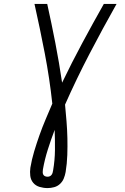

<svg xmlns="http://www.w3.org/2000/svg" viewBox="-20 -755 640 980"><path d="M223 205Q202 205 182 199Q162 193 149.5 178Q137 163 134.5 142.5Q132 122 135 101Q142 59 154.5 17.5Q167 -24 181.5 -65Q196 -106 213 -146Q230 -186 247 -226Q233 -356 208.5 -483Q184 -610 156 -735H221Q243 -636 262.5 -535.5Q282 -435 297 -333Q346 -435 400 -535.5Q454 -636 510 -735H575Q504 -609 437 -480.5Q370 -352 312 -221Q316 -179 319.5 -136Q323 -93 324 -50Q325 -7 323.5 36.5Q322 80 315 123Q312 140 305.5 156Q299 172 286 184Q273 196 256 200.5Q239 205 223 205ZM223 147Q229 147 234.5 144.5Q240 142 243.5 137Q247 132 248.5 126.5Q250 121 251 115Q260 63 260.5 11Q261 -41 259 -92Q240 -42 224 8.5Q208 59 199 110Q198 117 198 124Q198 131 201 136.5Q204 142 210 144.5Q216 147 223 147Z"/></svg>

Font: Iosevka Slab LtExObl
Style: Regular
Weight: 300
Width: 7
Italic angle: -9°
Monospace: yes
Designer: Belleve Invis
Foundry: Belleve Invis
Version: Version 11.1.0; ttfautohint (v1.8.3)